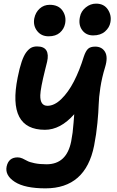

<svg xmlns="http://www.w3.org/2000/svg" viewBox="-20 -720 639 1047"><path d="M487.8 -526.9Q449.2 -526.9 428 -555.9Q406.7 -585 416 -627.9Q421.9 -658.7 447.5 -679.4Q473.1 -700.2 503.9 -700.2Q546.9 -700.2 568.1 -668.2Q589.4 -636.2 582 -598.1Q577.1 -569.8 552.7 -548.3Q528.3 -526.9 487.8 -526.9ZM245.1 -522Q205.1 -522 182.4 -551.3Q159.7 -580.6 167 -620.1Q173.8 -652.8 196.5 -673.3Q219.2 -693.8 251 -693.8Q298.8 -693.8 320.8 -662.1Q342.8 -630.4 335 -590.8Q329.1 -561.5 306.4 -541.7Q283.7 -522 245.1 -522ZM228 307.1Q115.7 307.1 61 272Q6.3 236.8 16.1 188Q26.9 138.2 76.2 138.2Q88.9 138.2 102.3 144Q115.7 149.9 127.9 157Q140.1 164.1 168 169.9Q195.8 175.8 233.9 175.8Q343.3 175.8 368.2 50.8Q373 25.9 376 2.9Q378.9 -20 381.3 -52.2Q383.8 -84.5 384.8 -97.2Q309.6 -12.2 225.1 -12.2Q19 -12.2 76.2 -296.9Q86.4 -348.6 98.1 -383.1Q109.9 -417.5 123.5 -435.3Q137.2 -453.1 150.6 -460Q164.1 -466.8 182.1 -466.8Q219.7 -466.8 232.9 -444.8Q246.1 -422.9 236.8 -382.8Q233.4 -368.7 226.1 -339.8Q200.7 -237.8 199.7 -200.7Q198.2 -143.1 238.8 -143.1Q276.4 -143.1 314.5 -179.9Q352.5 -216.8 383.1 -276.1Q413.6 -335.4 437 -411.1Q447.3 -441.9 460.2 -453.9Q473.1 -465.8 499 -465.8Q535.6 -465.8 552.7 -437.3Q569.8 -408.7 553.2 -354Q535.6 -296.9 527.3 -242.4Q519 -188 518.1 -149.2Q517.1 -110.4 511.2 -49.1Q505.4 12.2 493.2 74.2Q446.8 307.1 228 307.1Z"/></svg>

Font: Shantell Sans Bouncy
Style: Italic
Weight: 600
Italic angle: -11.31°
Designer: Stephen Nixon, Anya Danilova, Shantell Martin
Foundry: Arrow Type
Version: Version 1.006;[9816181b4]